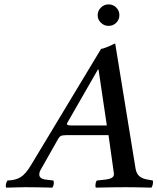

<svg xmlns="http://www.w3.org/2000/svg" viewBox="-20 -859 722 881"><path d="M310.1 -283.2H470.2L432.1 -540H429.2L289.1 -295.9Q287.1 -292 287.1 -290Q287.1 -283.2 310.1 -283.2ZM7.8 2Q5.4 -5.4 7.3 -14.4Q9.3 -23.4 14.2 -30.8Q50.8 -31.7 74.2 -45.9Q97.7 -60.1 122.1 -101.1L443.8 -634.8Q450.7 -634.8 473.6 -644Q496.6 -653.3 503.9 -658.2H508.8L602.1 -85Q606.4 -61 620.6 -49.6Q634.8 -38.1 662.1 -34.2L681.2 -30.8Q683.1 -23.4 681.2 -13.7Q679.2 -3.9 674.8 2Q598.6 0 557.1 0Q500 0 419.9 2Q417 -2 418.2 -13.7Q419.4 -25.4 424.8 -30.8L457 -34.2Q481 -36.6 491.9 -42.5Q502.9 -48.3 502.9 -61Q502.9 -63.5 499 -88.9L478 -238.8H284.2Q267.1 -238.8 259.8 -235.4Q252.4 -231.9 247.1 -222.2L165 -77.1Q160.2 -68.4 160.2 -58.1Q160.2 -37.1 195.8 -34.2L225.1 -30.8Q228 -24.4 226.6 -14.4Q225.1 -4.4 220.2 2Q149.9 0 94.2 0Q80.1 0 7.8 2ZM428.2 -789.1Q428.2 -809.6 442.9 -824.2Q457.5 -838.9 478 -838.9Q499 -838.9 513.4 -824.5Q527.8 -810.1 527.8 -789.1Q527.8 -769 513.4 -754.6Q499 -740.2 478 -740.2Q458 -740.2 443.1 -754.6Q428.2 -769 428.2 -789.1Z"/></svg>

Font: Common Serif Medium
Style: Italic
Weight: 500
Italic angle: -12°
Designer: Philipp H. Poll, Khaled Hosny
Foundry: Stefan Peev, Context Ltd.
Version: Version 1.026